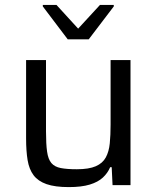

<svg xmlns="http://www.w3.org/2000/svg" viewBox="-20 -755 639 783"><path d="M260.4 8Q204.3 8 169.7 -4.1Q135.2 -16.2 117 -40.3Q98.9 -64.3 92.6 -101.8Q86.4 -139.3 86.4 -190.5V-510H167.6V-219.5Q167.6 -167.7 172 -136.7Q176.3 -105.7 189.5 -90.1Q202.7 -74.6 227.7 -69.7Q252.7 -64.8 293.5 -64.8Q342.6 -64.8 370.7 -77.1Q398.9 -89.5 411.6 -113.2Q424.4 -136.9 427.7 -170.6Q431 -204.3 431 -246.5V-510H512.2V0H439L435.5 -73.2H429.3Q419.2 -49.2 399.5 -30.9Q379.9 -12.6 346.2 -2.3Q312.4 8 260.4 8ZM256.2 -594.6 154.6 -728.8V-734.8H210.4L298.7 -638.2L387.6 -734.8H444V-728.8L341.8 -594.6Z"/></svg>

Font: Saira Thin
Style: Regular
Weight: 100
Designer: Hector Gatti with collaboration of the Omnibus-Type team
Foundry: Omnibus-Type
Version: Version 1.101